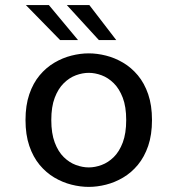

<svg xmlns="http://www.w3.org/2000/svg" viewBox="-20 -721 690 752"><path d="M327.6 11Q294.5 11 259.9 2.2Q225.2 -6.5 193 -25.5Q160.8 -44.5 135.2 -75.2Q109.7 -106 94.8 -149.5Q79.9 -193 79.9 -251Q79.9 -308.5 94.8 -352Q109.7 -395.5 135.2 -426Q160.8 -456.5 193 -475.5Q225.2 -494.5 259.9 -503.2Q294.5 -512 327.6 -512Q360.6 -512 395.3 -503.2Q429.9 -494.5 462.1 -475.5Q494.4 -456.5 519.9 -426Q545.4 -395.5 560.4 -352Q575.3 -308.5 575.3 -251Q575.3 -193 560.4 -149.5Q545.4 -106 519.9 -75.2Q494.4 -44.5 462.1 -25.5Q429.9 -6.5 395.3 2.2Q360.6 11 327.6 11ZM327.6 -65.3Q352.3 -65.3 377.9 -74.8Q403.6 -84.2 425.4 -105.6Q447.2 -126.9 460.8 -162.8Q474.3 -198.6 474.3 -251Q474.3 -302.9 460.8 -338.3Q447.2 -373.7 425.4 -395.2Q403.6 -416.7 377.9 -426.2Q352.3 -435.7 327.6 -435.7Q303.1 -435.7 277.3 -426.2Q251.6 -416.7 229.8 -395.2Q207.9 -373.7 194.4 -338.3Q180.9 -302.9 180.9 -251Q180.9 -198.6 194.4 -162.8Q207.9 -126.9 229.8 -105.6Q251.6 -84.2 277.3 -74.8Q303.1 -65.3 327.6 -65.3ZM367.2 -564.1 241.8 -701.1H330L435.3 -564.1ZM215.4 -564.1 81.4 -701.1H171.5L285.6 -564.1Z"/></svg>

Font: Trispace Thin
Style: Regular
Weight: 100
Designer: Tyler Finck
Foundry: Etcetera Type Company
Version: Version 1.210